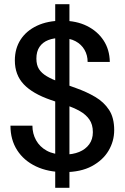

<svg xmlns="http://www.w3.org/2000/svg" viewBox="-20 -811 596 918"><path d="M244 87V-791H312V87ZM287 12Q210 12 152 -15.5Q94 -43 62 -93Q30 -143 30 -210H135Q135 -172 152.5 -140.5Q170 -109 203.5 -90.5Q237 -72 287 -72Q328 -72 358.5 -84.5Q389 -97 406.5 -121Q424 -145 424 -179Q424 -216 407 -240Q390 -264 361.5 -280Q333 -296 297 -308Q261 -320 223 -333Q136 -363 93.5 -408Q51 -453 51 -522Q51 -579 78.5 -621.5Q106 -664 157 -688Q208 -712 277 -712Q345 -712 395.5 -687Q446 -662 475 -618Q504 -574 505 -515H399Q399 -547 384 -573Q369 -599 341 -614Q313 -629 272 -629Q238 -630 211 -619.5Q184 -609 169 -587Q154 -565 154 -531Q154 -500 166.5 -480.5Q179 -461 203.5 -446.5Q228 -432 263 -419Q298 -406 343 -390Q394 -372 435.5 -347.5Q477 -323 501.5 -285.5Q526 -248 526 -189Q526 -136 499 -90.5Q472 -45 419 -16.5Q366 12 287 12Z"/></svg>

Font: DM Sans 36pt Medium
Style: Regular
Weight: 500
Designer: Colophon Foundry, Jonny Pinhorn
Foundry: Colophon Foundry
Version: Version 4.004;gftools[0.9.30]